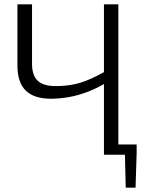

<svg xmlns="http://www.w3.org/2000/svg" viewBox="-20 -710 674 881"><path d="M214 -257Q136 -257 98 -294.5Q60 -332 60 -409V-690H127V-422Q126 -366 152 -340.5Q178 -315 235 -315Q276 -315 312 -321.5Q348 -328 386 -344Q424 -360 470 -386L475 -335Q430 -307 384.5 -289.5Q339 -272 296 -264.5Q253 -257 214 -257ZM557 151 553 -7H607L602 151ZM461 0V-47H607V0ZM457 0V-690H523V0Z"/></svg>

Font: Exo 2 Light
Style: Regular
Weight: 300
Designer: Natanael Gama
Foundry: Natanael Gama
Version: Version 2.010